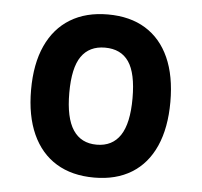

<svg xmlns="http://www.w3.org/2000/svg" viewBox="-43 -556 643 611"><g transform="rotate(5 278.0 -250.5)"><path d="M279 10Q208 10 158 -20.5Q108 -51 81.5 -109.5Q55 -168 55 -251Q55 -334 81.5 -392Q108 -450 158 -480.5Q208 -511 278 -511Q349 -511 398.5 -480.5Q448 -450 474 -392Q500 -334 500 -251Q500 -168 474 -109.5Q448 -51 398.5 -20.5Q349 10 279 10ZM278 -95Q328 -95 353.5 -133.5Q379 -172 379 -252Q379 -332 354 -368.5Q329 -405 278 -405Q228 -405 202.5 -368.5Q177 -332 177 -252Q177 -172 202.5 -133.5Q228 -95 278 -95Z"/></g></svg>

Font: Nunito Sans 7pt Condensed
Style: Bold
Weight: 700
Width: 3
Designer: Vernon Adams
Foundry: Vernon Adams
Version: Version 3.101;gftools[0.9.27]